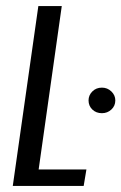

<svg xmlns="http://www.w3.org/2000/svg" viewBox="-20 -611 399 631"><path d="M22 0 106 -591H183L107 -54H264L255 0ZM315 -239Q296 -239 283.5 -251Q271 -263 271 -281Q271 -298 283.5 -310.5Q296 -323 315 -323Q333 -323 346 -310.5Q359 -298 359 -281Q359 -263 346 -251Q333 -239 315 -239Z"/></svg>

Font: Alumni Sans Medium
Style: Italic
Weight: 500
Italic angle: -8°
Designer: Robert E. Leuschke
Foundry: Robert E. Leuschke
Version: Version 1.016